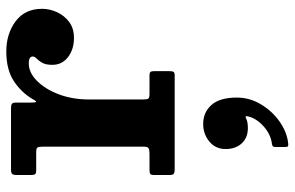

<svg xmlns="http://www.w3.org/2000/svg" viewBox="-183 -392 936 610"><g transform="rotate(-90 285.0 -87.0)"><path d="M116.5 161.5Q116.5 130 140.2 110.2Q164 90.5 196 90.5Q233 90.5 256.5 116.8Q280 143 280 197.5Q280 238.5 258.2 274.5Q236.5 310.5 203 333.8Q169.5 357 135 360.5Q128 361.5 125.5 360Q123 358.5 123 351V318.5Q123 310 133 309Q164.5 305 190.5 280.8Q216.5 256.5 221 229Q221.5 223 213.5 227Q203 232.5 183 232.5Q152.5 232.5 134.5 213Q116.5 193.5 116.5 161.5ZM124 -420Q124 -432 121.2 -436Q118.5 -440 106.5 -440H50.5Q39.5 -440 36.8 -443.2Q34 -446.5 34 -457.5V-501.5Q34 -512.5 37.2 -516.2Q40.5 -520 51.5 -520H247Q256 -520 260 -517.2Q264 -514.5 264 -505V-458.5Q264 -443.5 266 -440.8Q268 -438 274 -449.5Q295 -486 331.5 -510.5Q368 -535 426.5 -535Q482.5 -535 522.2 -505.5Q562 -476 562 -421Q562 -397.5 551.5 -374.2Q541 -351 520.5 -335.5Q500 -320 470 -320Q433 -320 408.5 -339Q384 -358 384 -388.5Q384 -409.5 390.5 -420.8Q397 -432 403.8 -438.5Q410.5 -445 410.5 -451Q410.5 -456.5 405.8 -460Q401 -463.5 388 -463.5Q359 -463.5 332.8 -437.2Q306.5 -411 290.2 -367.8Q274 -324.5 274 -273V-99Q274 -87 277 -83.5Q280 -80 292 -80H350.5Q359.5 -80 361.8 -76.5Q364 -73 364 -63.5V-18Q364 -7.5 361.8 -3.8Q359.5 0 349.5 0H52Q42 0 38 -3Q34 -6 34 -15.5V-65.5Q34 -75 37.5 -77.5Q41 -80 50.5 -80H102Q114 -80 119 -83Q124 -86 124 -98Z"/></g></svg>

Font: Besley*
Style: Bold
Weight: 700
Designer: Owen Earl
Foundry: indestructible type*
Version: Version 2.000; ttfautohint (v1.8.3)